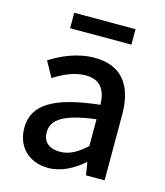

<svg xmlns="http://www.w3.org/2000/svg" viewBox="-113 -836 802 935"><g transform="rotate(15 287.5 -368.5)"><path d="M217 13C283 13 342 -20 392 -63H395L405 0H499V-331C499 -477 436 -564 299 -564C211 -564 134 -528 77 -492L120 -414C167 -444 221 -470 279 -470C360 -470 383 -414 384 -350C155 -325 55 -264 55 -146C55 -49 122 13 217 13ZM252 -78C203 -78 166 -100 166 -154C166 -216 221 -257 384 -277V-142C339 -101 300 -78 252 -78ZM145 -672H454V-750H145Z"/></g></svg>

Font: Noto Sans CJK KR Medium
Style: Regular
Weight: 500
Designer: Ryoko NISHIZUKA (kana & ideographs); Paul D. Hunt (Latin, Greek & Cyrillic); Wenlong ZHANG (bopomofo); Sandoll Communica
Foundry: Adobe Systems Incorporated
Version: Version 1.004;PS 1.004;hotconv 1.0.82;makeotf.lib2.5.63406